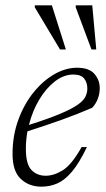

<svg xmlns="http://www.w3.org/2000/svg" viewBox="-20 -690 397 720"><path d="M306 -138.5Q277 -78.5 250 -46.5Q223 -14.5 195 -2.2Q167 10 135 10Q89 10 58 -19Q27 -48 27 -112.5Q27 -182 48.8 -241Q70.5 -300 106 -343.8Q141.5 -387.5 184 -411.8Q226.5 -436 269 -436Q314 -436 334 -413Q354 -390 354 -360Q354 -317 326 -286Q274.5 -263.5 212.5 -241.2Q150.5 -219 83 -197.5Q77 -164.5 77 -132Q77 -74.5 97.8 -52.8Q118.5 -31 151.5 -31Q182.5 -31 215.8 -51.8Q249 -72.5 286 -138.5ZM255 -410.5Q219.5 -410.5 186.2 -385Q153 -359.5 127.2 -316.5Q101.5 -273.5 88.5 -221.5Q162.5 -245 206.2 -263.5Q250 -282 271.8 -297.5Q293.5 -313 300.5 -327.8Q307.5 -342.5 307.5 -358Q307.5 -380 295.8 -395.2Q284 -410.5 255 -410.5ZM227 -504.5H205L110.5 -662.5V-670H174.5ZM341 -504.5H323L264 -662.5V-670H326Z"/></svg>

Font: Newsreader Text Light
Style: Italic
Weight: 300
Italic angle: -17°
Designer: Hugues Gentile
Foundry: Production Type
Version: Version 1.001